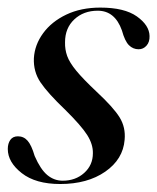

<svg xmlns="http://www.w3.org/2000/svg" viewBox="-22 -464 404 493"><path d="M139 0Q172 0 194.2 -20Q216.5 -40 216.5 -70.5Q217 -93.5 201.8 -117.5Q186.5 -141.5 146 -181.5Q100.5 -225 82 -252.5Q63.5 -280 65 -314.5Q67 -349 88.8 -378.8Q110.5 -408.5 148.2 -426.5Q186 -444.5 235.5 -444.5Q297.5 -444.5 329.5 -421.8Q361.5 -399 362 -371.5Q362.5 -356 354.2 -346.8Q346 -337.5 334 -337.5Q319.5 -337.5 309 -348Q298.5 -358.5 291 -386Q273 -436.5 229 -436.5Q192.5 -436.5 168.8 -414.2Q145 -392 145 -355.5Q144.5 -337 150.5 -320.2Q156.5 -303.5 174 -282.2Q191.5 -261 226.5 -228Q269 -188.5 285 -162.8Q301 -137 298 -105Q294 -55 248.2 -23.2Q202.5 8.5 132.5 8.5Q69.5 8.5 33.8 -19.5Q-2 -47.5 -2 -81.5Q-2 -95.5 4.5 -104.8Q11 -114 24 -114Q39 -114 49 -102.5Q59 -91 67 -63.5Q82 -29 99.5 -14.5Q117 0 139 0Z"/></svg>

Font: Fraunces 144pt
Style: Italic
Weight: 400
Italic angle: -16°
Version: Version 1.000;[b76b70a41]